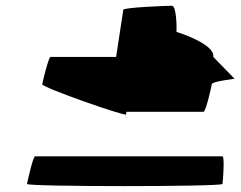

<svg xmlns="http://www.w3.org/2000/svg" viewBox="-20 -658 837 668"><path d="M74 -18C72 -8 752 -8 754 -18C756 -29 762 -114 754 -114H102C95 -114 76 -29 74 -18ZM127 -365C125 -354 417 -252 418 -260C418 -260 413 -223 420 -269H688C696 -269 715 -354 717 -365C719 -376 804 -384 796 -384L722 -460C729 -506 594 -547 594 -547C595 -554 595 -638 578 -638C559 -638 410 -632 409 -624L384 -460H156C149 -460 129 -376 127 -365Z"/></svg>

Font: Ampere
Style: UltExtIta
Weight: 400
Version: Version 1